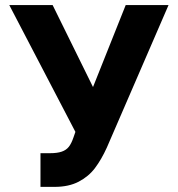

<svg xmlns="http://www.w3.org/2000/svg" viewBox="-20 -727 701 757"><path d="M139.6 -123H176.8Q206.1 -123 223.6 -129.2Q241.2 -135.3 251.5 -148.4Q261.7 -161.6 269.5 -184.6L277.3 -207L16.6 -707H187.5L346.7 -383.8L475.6 -707H644.5L401.4 -145.5Q379.9 -98.1 354.7 -64.7Q329.6 -31.2 290.3 -10.7Q251 9.8 195.3 9.8H139.6Z"/></svg>

Font: Pretendard GOV ExtraBold
Style: Regular
Weight: 800
Designer: Base glyphs from Inter by Rasmus Andersson; Hangeul glyphs from Noto Sans CJK(Source Han Sans) by Jang Soo-young and Kan
Foundry: Kil Hyung-jin
Version: Version 1.309